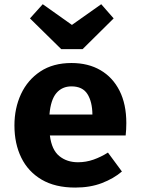

<svg xmlns="http://www.w3.org/2000/svg" viewBox="-20 -856 655 894"><path d="M212.3 -225.1Q220.5 -158.5 255.9 -129.5Q291.3 -100.5 343.1 -100.5Q380.5 -100.5 415.4 -112.8Q450.3 -125.1 482.6 -145.6L547.7 -57.4Q509.2 -24.6 454.6 -3.6Q400 17.4 330.3 17.4Q236.9 17.4 173.8 -19.7Q110.8 -56.9 79 -122.1Q47.2 -187.2 47.2 -271.8Q47.2 -352.3 77.9 -418.2Q108.7 -484.1 167.9 -523.3Q227.2 -562.6 312.8 -562.6Q390.8 -562.6 447.9 -529.2Q505.1 -495.9 536.7 -433.3Q568.2 -370.8 568.2 -283.1Q568.2 -269.2 567.4 -253.3Q566.7 -237.4 565.1 -225.1ZM312.8 -453.8Q269.2 -453.8 242.6 -422.6Q215.9 -391.3 210.3 -322.6H410.3Q409.7 -382.1 387.2 -417.9Q364.6 -453.8 312.8 -453.8ZM451.3 -836.4 509.2 -770.3 364.6 -627.2H265.1L119.5 -770.3L179 -836.4L314.9 -740Z"/></svg>

Font: FiraCode Nerd Font
Style: Bold
Weight: 700
Designer: Carrois Corporate, Edenspiekermann AG, Nikita Prokopov
Foundry: Carrois Corporate, Edenspiekermann AG, Nikita Prokopov
Version: Version 6.002;Nerd Fonts 2.1.0